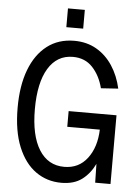

<svg xmlns="http://www.w3.org/2000/svg" viewBox="-60 -937 720 999"><g transform="rotate(5 300.0 -437.5)"><path d="M298 16Q223 16 164.5 -25.5Q106 -67 72 -149.5Q38 -232 38 -354Q38 -469 69.5 -552Q101 -635 160 -680.5Q219 -726 302 -726Q367 -726 417.5 -697Q468 -668 502 -616.5Q536 -565 551 -498L461 -492Q444 -558 404.5 -600Q365 -642 302 -642Q219 -642 173.5 -567Q128 -492 128 -354Q128 -217 174.5 -142.5Q221 -68 306 -68Q382 -68 426.5 -126.5Q471 -185 474 -277H304V-359H554V0H474L472 -98Q447 -46 405.5 -15Q364 16 298 16ZM254 -793V-891H342V-793Z"/></g></svg>

Font: Geist Mono
Style: Regular
Weight: 400
Monospace: yes
Designer: Basement.studio, Andrés Briganti, Mateo Zaragoza
Foundry: Basement.studio, Vercel, Andrés Briganti, Guido Ferreyra, Mateo Zaragoza
Version: Version 1.500; ttfautohint (v1.8.4.7-5d5b)